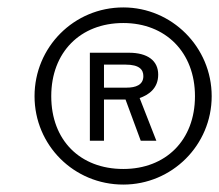

<svg xmlns="http://www.w3.org/2000/svg" viewBox="-20 -772 590 517"><path d="M312 -275C443 -275 550 -381 550 -513C550 -645 443 -752 312 -752C179 -752 73 -645 73 -513C73 -381 179 -275 312 -275ZM260 -393V-504H318L359 -393H401L356 -508C379 -516 406 -533 406 -571C406 -609 377 -630 327 -630H222V-393ZM312 -317C196 -317 118 -394 118 -513C118 -631 196 -710 312 -710C426 -710 505 -631 505 -513C505 -394 426 -317 312 -317ZM260 -598H318C356 -598 366 -584 366 -567C366 -543 345 -536 321 -536H260Z"/></svg>

Font: Cheyenne Sans Light
Style: Italic
Weight: 300
Italic angle: -8.13011°
Designer: The Public Sans project authors (U.S. Web Design System), Libre Franklin designed by Pablo Impallari and Rodrigo Fuenzal
Foundry: The Cheyenne Sans Project Authors
Version: Version 2.007